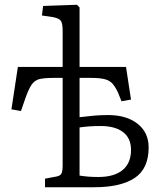

<svg xmlns="http://www.w3.org/2000/svg" viewBox="-20 -786 675 806"><path d="M169 0V-36L217 -45Q233 -48 238 -57.5Q243 -67 243 -93V-459H205Q166 -459 145.5 -454Q125 -449 112 -429.5Q99 -410 85 -369L68 -320L28 -327L55 -505H243V-656Q243 -688 235.5 -698.5Q228 -709 203 -714L156 -721L161 -761L303 -766L314 -755V-505H509L530 -368L490 -361L476 -396Q465 -420 453 -434Q441 -448 420 -453.5Q399 -459 362 -459H314V-294Q348 -298 374.5 -300.5Q401 -303 434 -303Q511 -303 557.5 -266.5Q604 -230 604 -167Q604 -78 545.5 -39Q487 0 376 0ZM393 -43Q459 -43 494.5 -72Q530 -101 530 -157Q530 -206 496.5 -231.5Q463 -257 403 -257Q353 -257 314 -251V-49Q332 -46 351 -44.5Q370 -43 393 -43Z"/></svg>

Font: Literata 12pt Light
Style: Regular
Weight: 300
Designer: Latin by Veronika Burian and Jose Scaglione. Greek by Irene Vlachou. Cyrillic by Vera Evstafieva.
Foundry: TypeTogether
Version: Version 3.002